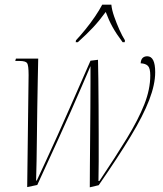

<svg xmlns="http://www.w3.org/2000/svg" viewBox="-20 -786 695 819"><path d="M363 13Q363 -24 363.5 -80Q364 -136 364.5 -200.5Q365 -265 365.5 -326Q366 -387 366 -434.5Q366 -482 366 -504Q351 -469 329 -418Q307 -367 281 -308.5Q255 -250 228.5 -192Q202 -134 178.5 -83Q155 -32 139 3L96 12L102 -466Q102 -508 95.5 -517Q89 -526 63 -526H45L48 -536H143Q142 -494 141 -439Q140 -384 139 -324.5Q138 -265 137.5 -207Q137 -149 136 -99.5Q135 -50 134 -16H137Q153 -50 176 -100Q199 -150 225.5 -208.5Q252 -267 278 -326.5Q304 -386 327 -438Q350 -490 366 -527L398 -531Q399 -501 399.5 -449.5Q400 -398 400.5 -335.5Q401 -273 401 -211Q401 -149 401 -96.5Q401 -44 400 -14H404Q473 -117 521.5 -196.5Q570 -276 595.5 -340.5Q621 -405 621 -464Q621 -495 611 -505Q601 -515 580 -516Q581 -532 588.5 -539Q596 -546 608 -546Q642 -546 642 -478Q642 -426 616.5 -359.5Q591 -293 537.5 -204.5Q484 -116 401 4ZM304 -614Q322 -633 344 -660Q366 -687 385 -715Q404 -743 416 -766H455Q457 -744 467 -715.5Q477 -687 489 -660Q501 -633 513 -614L512 -606H503Q476 -642 460 -671Q444 -700 431 -735Q404 -698 377.5 -669.5Q351 -641 312 -606H303Z"/></svg>

Font: Noto Serif Display Condensed ExtraLight
Style: Italic
Weight: 200
Width: 3
Italic angle: -12°
Designer: Monotype Design Team
Foundry: Monotype Imaging Inc.
Version: Version 2.009